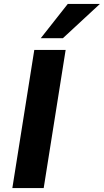

<svg xmlns="http://www.w3.org/2000/svg" viewBox="-20 -960 530 980"><path d="M43 0 155 -705H315L203 0ZM188 -765 326 -940H490L301 -765Z"/></svg>

Font: Nunito Sans 9pt ExtraBold
Style: Italic
Weight: 800
Italic angle: -9°
Version: Version 3.101;gftools[0.9.27]